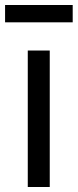

<svg xmlns="http://www.w3.org/2000/svg" viewBox="-34 -748 311 768"><path d="M77.1 0V-545.9H165V0ZM256.8 -728V-658.7H-13.7V-728Z"/></svg>

Font: Inter
Style: Regular
Weight: 400
Designer: Rasmus Andersson
Foundry: rsms
Version: Version 4.001;git-9221beed3